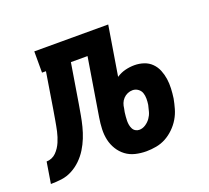

<svg xmlns="http://www.w3.org/2000/svg" viewBox="-154 -652 852 781"><g transform="rotate(-20 272.0 -261.0)"><path d="M355 8Q331 8 308 2.5Q285 -3 267 -16.5Q249 -30 237 -49.5Q225 -69 220 -91.5Q215 -114 216 -138.5Q217 -163 221 -187L262 -438H190L162 -267Q158 -244 154 -221Q150 -198 144 -174.5Q138 -151 129 -128.5Q120 -106 107 -85Q94 -64 76 -46.5Q58 -29 36 -17.5Q14 -6 -9.5 -3Q-33 0 -56 0L-41 -92Q-30 -92 -19 -96.5Q-8 -101 0.5 -109.5Q9 -118 15.5 -128Q22 -138 26.5 -148.5Q31 -159 34.5 -170Q38 -181 40.5 -192Q43 -203 45 -214Q47 -225 49 -236Q51 -248 53 -259.5Q55 -271 57 -283L82 -438H65V-530H385L350 -316Q368 -328 388 -333Q408 -338 428 -338Q449 -338 468.5 -331.5Q488 -325 502 -311Q516 -297 523.5 -278.5Q531 -260 534 -240Q537 -220 536 -198.5Q535 -177 532 -156Q528 -135 522 -114Q516 -93 504.5 -73.5Q493 -54 476 -37.5Q459 -21 439.5 -10.5Q420 0 398 4Q376 8 355 8ZM358 -84Q372 -84 385 -92.5Q398 -101 406.5 -113Q415 -125 419 -139Q423 -153 426 -167Q426 -167 426 -167Q426 -167 426 -167Q428 -180 428 -193.5Q428 -207 424 -218.5Q420 -230 409.5 -237.5Q399 -245 386 -245Q375 -245 364.5 -240.5Q354 -236 346 -227.5Q338 -219 334 -208.5Q330 -198 329 -187L326 -172Q325 -163 324 -153.5Q323 -144 323 -135Q323 -126 324.5 -117.5Q326 -109 330 -101Q334 -93 341.5 -88.5Q349 -84 358 -84Z"/></g></svg>

Font: Iosevka Curly Slab SmBdEx
Style: Italic
Weight: 600
Width: 7
Italic angle: -9°
Monospace: yes
Designer: Belleve Invis
Foundry: Belleve Invis
Version: Version 11.1.0; ttfautohint (v1.8.3)